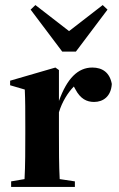

<svg xmlns="http://www.w3.org/2000/svg" viewBox="-20 -739 469 759"><path d="M24 0H276V-22L216 -31C213 -83 213 -154 213 -209V-295C225 -336 249 -374 272 -397L278 -386C298 -348 323 -336 352 -336C388 -336 419 -358 422 -407C414 -452 385 -472 345 -472C288 -472 245 -429 213 -340V-462L199 -472L20 -420V-402L78 -385C80 -340 80 -302 80 -240V-209C80 -154 80 -83 77 -31L24 -22ZM120 -719 101 -701 226 -535H280L405 -701L386 -719L253 -616Z"/></svg>

Font: Source Serif 4 Display
Style: Bold
Weight: 700
Designer: Frank Grießhammer
Foundry: Adobe Systems Incorporated
Version: Version 4.004;hotconv 1.0.117;makeotfexe 2.5.65602